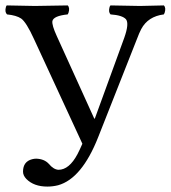

<svg xmlns="http://www.w3.org/2000/svg" viewBox="-21 -667 630 709"><path d="M104.5 -522.9Q76.2 -585 57.1 -598.6Q39.6 -610.4 4.9 -613.8Q-4.4 -623 1 -641.6Q2.4 -645.5 3.9 -647Q98.6 -645 107.9 -645Q136.2 -645 229 -647Q237.8 -638.2 231.9 -619.6Q230.5 -615.7 229 -613.8Q176.3 -608.4 172.4 -588.9Q170.4 -573.7 188.5 -534.2L327.1 -229H329.1L438 -527.8Q456.5 -580.1 444.3 -595.7Q431.2 -610.8 387.2 -613.8Q378.4 -622.6 383.8 -641.6Q385.3 -645.5 387.2 -647Q481.4 -645 496.1 -645Q506.3 -645 584 -647Q592.8 -638.2 586.9 -619.6Q585.4 -615.7 584 -613.8Q525.4 -606.4 500.5 -559.6Q493.2 -545.9 483.9 -521L341.8 -161.1Q281.2 -7.3 193.4 17.1Q173.8 22 153.8 22Q104 22 76.2 -6.3Q64 -19 64 -33.2Q64 -70.3 97.7 -79.1Q105.5 -81.1 112.8 -81.1Q142.6 -80.1 159.2 -62Q176.8 -41 194.8 -40Q234.4 -40 265.1 -97.7Q273.9 -114.7 283.2 -136.2Z"/></svg>

Font: Linux Libertine Display O
Style: Regular
Weight: 400
Designer: Philipp H. Poll
Foundry: Philipp H. Poll
Version: Version 5.0.9